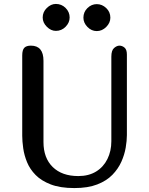

<svg xmlns="http://www.w3.org/2000/svg" viewBox="-20 -941 758 976"><path d="M201 -219Q201 -138 248 -92Q295 -46 378 -46Q431 -46 468.5 -69Q506 -92 526 -132.5Q546 -173 546 -223V-653Q546 -685 560 -697Q574 -709 587 -709Q601 -709 613 -699Q625 -689 625 -664V-254Q625 -226 619 -190.5Q613 -155 597 -119Q581 -83 551.5 -52.5Q522 -22 474.5 -3.5Q427 15 358 15Q286 15 238 -3.5Q190 -22 161 -51.5Q132 -81 117.5 -116.5Q103 -152 98 -187.5Q93 -223 93 -251V-659Q93 -687 103.5 -698Q114 -709 137 -709Q201 -709 201 -632ZM197 -852Q197 -880 218 -900.5Q239 -921 264 -921Q293 -921 313.5 -900.5Q334 -880 334 -852Q334 -826 313.5 -805Q293 -784 264 -784Q239 -784 218 -805Q197 -826 197 -852ZM404 -851Q404 -880 424.5 -900Q445 -920 472 -920Q499 -920 520 -900Q541 -880 541 -851Q541 -825 520 -804Q499 -783 472 -783Q445 -783 424.5 -804Q404 -825 404 -851Z"/></svg>

Font: Marmelad
Style: Regular
Weight: 400
Designer: Manvel Shmavonyan
Foundry: Cyreal
Version: Version 1.110; ttfautohint (v1.8.4.7-5d5b)